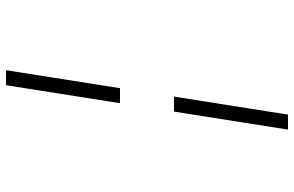

<svg xmlns="http://www.w3.org/2000/svg" viewBox="-190 -680 980 640"><g transform="rotate(90 300.0 -360.0)"><path d="M302 -450 362 -830H412L352 -450ZM214 110 274 -270H324L264 110Z"/></g></svg>

Font: JetBrains Mono Thin
Style: Italic
Weight: 100
Italic angle: -9°
Monospace: yes
Designer: Philipp Nurullin, Konstantin Bulenkov
Foundry: JetBrains
Version: Version 2.305; ttfautohint (v1.8.4.7-5d5b)